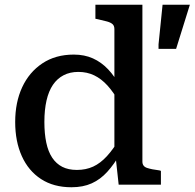

<svg xmlns="http://www.w3.org/2000/svg" viewBox="-20 -778 820 809"><path d="M580 -97Q580 -77 599.5 -70.5Q619 -64 652 -60L658 -58V0H480L467 -119L462 -116V-655Q462 -669 454.5 -676Q447 -683 431 -687.5Q415 -692 392 -697L382 -699V-758H580ZM291 -548Q336 -548 371.5 -532Q407 -516 435.5 -486Q464 -456 487 -412L484 -344Q459 -389 433 -417.5Q407 -446 377 -460.5Q347 -475 310 -475Q275 -475 248 -461Q221 -447 203 -420.5Q185 -394 176 -354.5Q167 -315 167 -264Q167 -215 175 -177Q183 -139 200 -113.5Q217 -88 242.5 -75Q268 -62 304 -62Q342 -62 372.5 -76Q403 -90 430.5 -120Q458 -150 485 -196L487 -131Q461 -86 432 -54Q403 -22 366.5 -5.5Q330 11 281 11Q206 11 153 -23.5Q100 -58 72 -120Q44 -182 44 -264Q44 -347 73.5 -410.5Q103 -474 158.5 -511Q214 -548 291 -548ZM722 -572 780 -758H665L648 -591V-572Z"/></svg>

Font: Roboto Serif 20pt Medium
Style: Regular
Weight: 500
Version: Version 1.008